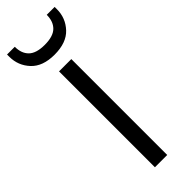

<svg xmlns="http://www.w3.org/2000/svg" viewBox="-271 -757 773 773"><g transform="rotate(-45 115.5 -371.0)"><path d="M80 -546H150V0H80ZM115 -606Q48 -606 14 -642.5Q-20 -679 -20 -729V-742H24Q24 -704 45.5 -683Q67 -662 115 -662Q163 -662 184.5 -683Q206 -704 206 -742H251V-729Q251 -679 217 -642.5Q183 -606 115 -606Z"/></g></svg>

Font: Parkinsans Light
Style: Regular
Weight: 300
Designer: Red Stone, Indian Type Foundry
Foundry: Indian Type Foundry
Version: Version 1.000